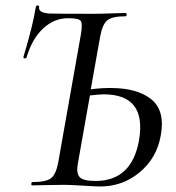

<svg xmlns="http://www.w3.org/2000/svg" viewBox="-20 -672 637 696"><path d="M381 -353Q478 -353 528.5 -312Q579 -271 563 -182Q549 -100 487 -48Q425 4 343 4Q328 4 281 1Q234 -2 213 -2Q188 -2 148 -1Q108 0 97 0Q93 0 93.5 -6Q94 -12 97 -12Q147 -12 165 -26Q183 -40 191 -83L273 -546Q280 -587 272.5 -596.5Q265 -606 227 -606Q176 -606 136 -568.5Q96 -531 76 -463Q76 -461 72.5 -460.5Q69 -460 66.5 -461.5Q64 -463 65 -466Q100 -582 110 -648Q111 -651 114 -652Q117 -653 119.5 -651.5Q122 -650 122 -647Q120 -637 128 -631Q136 -625 158 -623Q188 -622 317 -622Q345 -622 384 -623.5Q423 -625 435 -625Q439 -625 439 -619Q439 -613 435 -613Q386 -613 368.5 -598Q351 -583 343 -539L309 -348Q341 -353 381 -353ZM484 -164Q512 -330 356 -330Q340 -330 306 -326L262 -78Q256 -46 268 -31Q280 -16 326 -16Q458 -16 484 -164Z"/></svg>

Font: Cormorant Infant Book
Style: Italic
Weight: 500
Italic angle: -10°
Designer: Christian Thalmann (Catharsis Fonts)
Version: Version 1.000;PS 002.000;hotconv 1.0.88;makeotf.lib2.5.64775